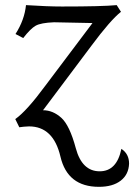

<svg xmlns="http://www.w3.org/2000/svg" viewBox="-20 -492 519 743"><path d="M362.8 231Q241.2 231 213.9 114Q186.5 -2.9 92.3 -2.9Q69.8 -2 54.7 0.5L39.1 -31.2Q83 -62 155.3 -160.2L337.9 -402.8L189 -405.8Q138.2 -403.8 118.2 -392.6Q98.1 -381.3 69.8 -344.7L40 -360.4Q74.7 -414.6 80.6 -472.2Q163.6 -466.8 219.7 -466.8Q375.5 -466.8 431.6 -472.2L448.2 -446.3Q407.7 -414.6 333 -314L146.5 -65.4Q184.6 -65.4 217 -36.4Q249.5 -7.3 273.4 81.8Q297.4 170.9 365.7 170.9Q432.1 170.9 449.7 84Q479.5 103.5 479.5 141.1Q478 183.1 447.3 207Q416.5 231 362.8 231Z"/></svg>

Font: Almanac
Style: Regular
Weight: 400
Designer: Eden's Almanac
Version: Version 3.501;March 28, 2021;FontCreator 13.0.0.2683 64-bit